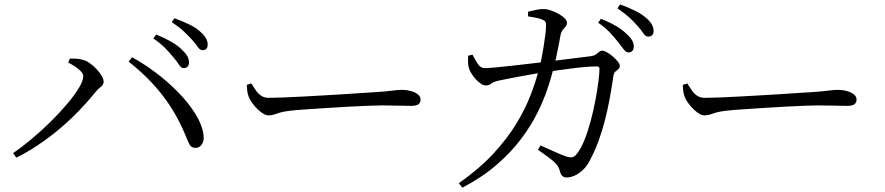

<svg xmlns="http://www.w3.org/2000/svg" viewBox="-20 -802 4020 872"><path d="M768.5 -540.5Q753.2 -559.9 731.2 -582.4Q709.2 -604.9 676.2 -627.6L689.7 -645.1Q727.4 -629.8 756.6 -613.1Q785.8 -596.5 803.7 -579Q822.6 -561.3 830.5 -547.4Q838.4 -533.5 838.4 -518.7Q838.4 -506.4 831.9 -499.5Q825.4 -492.5 814.3 -492.5Q802.9 -492.5 793.6 -507.2Q784.3 -521.9 768.5 -540.5ZM852.5 -621.1Q834.9 -640.5 814.5 -659.7Q794 -678.8 759.9 -701.8L772.4 -719.1Q810.3 -705.2 839.6 -691Q868.9 -676.9 886.2 -660.9Q905.9 -644.7 914.6 -629.6Q923.3 -614.5 923.3 -599.6Q923.3 -587.2 917.3 -580.5Q911.2 -573.9 900.3 -573.9Q888.3 -573.9 878.6 -588.4Q868.8 -602.9 852.5 -621.1ZM289.8 -517.6 297.3 -536.1Q308.8 -536.3 324.9 -535.6Q341 -534.9 356.5 -530.1Q372.5 -526.2 388.7 -514.4Q405 -502.7 419.2 -487.4Q433.4 -472.2 442 -457.3Q450.7 -442.3 450.7 -431Q450.7 -416.9 437.9 -407.4Q425.1 -397.9 411 -380.9Q376.9 -338.3 335.9 -296.2Q294.9 -254.1 249.2 -215.7Q203.4 -177.2 154.1 -144.2Q104.9 -111.1 54.3 -85.9L39.5 -106.4Q77.9 -132.6 121.9 -169.3Q165.8 -206.1 207.4 -246.8Q249 -287.5 282.9 -327.5Q316.9 -367.6 337.4 -401.1Q358 -434.5 358 -455.5Q358 -467.6 346.5 -479.2Q335.1 -490.8 319.1 -501.1Q303.1 -511.3 289.8 -517.6ZM868.3 -130.4Q849.4 -130.2 841.3 -145Q833.2 -159.7 821.4 -189.9Q779.4 -290.4 716.6 -371.1Q653.8 -451.8 564.4 -521.9L579.9 -542Q633.1 -513 688 -471.7Q743 -430.3 790.1 -382Q837.1 -333.7 867.8 -284.1Q898.6 -234.5 904.3 -188.9Q906.9 -171.2 902.2 -157.8Q897.5 -144.5 888.8 -137.6Q880.1 -130.6 868.3 -130.4Z M1121.2 -423.1Q1131.9 -406.1 1142.4 -391.1Q1152.8 -376.1 1166.6 -366.9Q1180.3 -357.7 1200.6 -357.7Q1223.3 -357.7 1264.2 -359.2Q1305.1 -360.7 1355.8 -363.5Q1406.6 -366.3 1459.4 -369.3Q1512.2 -372.3 1559.7 -375.3Q1607.3 -378.3 1641 -380.8Q1674.6 -383.3 1686.1 -383.5Q1736.1 -386.9 1762 -390.4Q1787.8 -394 1806.6 -394Q1826 -394 1845.5 -388.7Q1864.9 -383.4 1877.5 -373.7Q1890.2 -363.9 1890.2 -349.8Q1890.2 -336.4 1880.9 -328.8Q1871.7 -321.1 1846.2 -321.1Q1819.9 -321.1 1790.6 -322.2Q1761.2 -323.3 1715.3 -323.3Q1696.6 -323.3 1655.6 -321.8Q1614.5 -320.3 1562.4 -317.4Q1510.2 -314.5 1457.9 -311.1Q1405.5 -307.7 1362.1 -304.7Q1318.7 -301.7 1296.5 -298.9Q1268.3 -295.7 1252.2 -290.8Q1236 -285.8 1224.6 -281.9Q1213.3 -278 1198.6 -278Q1185.1 -278 1166.6 -291.7Q1148.2 -305.5 1132.6 -324.9Q1117 -344.2 1110 -361.1Q1104.5 -375.4 1103 -388.7Q1101.4 -402.1 1100.7 -416.5Z M2787.2 -611.1Q2771.8 -630.5 2750.7 -653.4Q2729.5 -676.2 2696.4 -699L2709.2 -716.5Q2748.4 -701.2 2776.8 -684.5Q2805.3 -667.9 2823.9 -649.6Q2842.9 -632.7 2850.8 -618.8Q2858.6 -604.9 2858.6 -590.1Q2858.6 -577.8 2851.8 -570.8Q2844.9 -563.9 2834.6 -563.9Q2822.4 -563.9 2812.3 -578.2Q2802.2 -592.5 2787.2 -611.1ZM2875.9 -683.8Q2859.2 -703.2 2838.7 -722Q2818.2 -740.7 2784.1 -764.4L2796.6 -781.8Q2835.3 -767.9 2864.2 -753.3Q2893.1 -738.8 2911.1 -723.5Q2930.9 -707.4 2939.6 -692.3Q2948.3 -677.2 2948.3 -661.5Q2948.3 -649.1 2941.9 -642.4Q2935.4 -635.8 2923.7 -635.8Q2911.7 -635.8 2902 -650.7Q2892.3 -665.6 2875.9 -683.8ZM2378.2 -748.8Q2394.1 -752.7 2414.9 -757.2Q2435.7 -761.7 2450.3 -760.9Q2464.8 -760.9 2482.7 -754.4Q2500.7 -748 2517.2 -738.9Q2533.7 -729.8 2544.3 -719.2Q2554.9 -708.5 2554.9 -699.2Q2554.9 -688.3 2549.1 -682Q2543.4 -675.6 2536.2 -666.7Q2528.9 -657.8 2525.1 -639Q2521.9 -621.6 2516.7 -594Q2511.5 -566.4 2505 -537Q2498.6 -507.6 2492.1 -484.3Q2483.1 -449 2466.6 -399.1Q2450.2 -349.3 2421.4 -290.9Q2392.6 -232.6 2347.4 -172Q2302.2 -111.4 2236.6 -54.5Q2171.1 2.4 2080.2 50.3L2063.7 30.3Q2158.3 -36.6 2221.4 -105Q2284.4 -173.4 2324.7 -239.8Q2365 -306.1 2388.8 -367.8Q2412.6 -429.5 2426.8 -483Q2432.4 -501.5 2438 -529Q2443.5 -556.5 2448.4 -586.8Q2453.3 -617.2 2456.5 -642.8Q2459.8 -668.5 2459.8 -681.7Q2460.5 -696.3 2457.2 -702.7Q2453.8 -709 2441.6 -713.6Q2428.6 -719.1 2410.4 -722.2Q2392.3 -725.3 2378.4 -727.5ZM2423 -122 2434.8 -141.4Q2456.1 -131.9 2478.8 -121.8Q2501.4 -111.6 2519.8 -103.6Q2538.3 -95.6 2548.1 -92.4Q2567.9 -86.1 2578.2 -87.8Q2588.5 -89.6 2599.1 -102.3Q2618.2 -125.9 2634.4 -166.1Q2650.5 -206.4 2663.1 -253.9Q2675.7 -301.5 2684.4 -348.2Q2693.1 -394.9 2697.9 -432.4Q2702.6 -470 2702.6 -489Q2702.6 -500.4 2690.9 -500.4Q2669.1 -500.4 2637.9 -497.8Q2606.7 -495.2 2573.1 -490.7Q2539.4 -486.2 2508.8 -482Q2478.2 -477.7 2455.7 -474.3Q2433.1 -470.7 2401.8 -465.7Q2370.6 -460.6 2338.9 -454.4Q2307.2 -448.2 2281.2 -443.2Q2255.2 -438.2 2242.9 -435.4Q2220.1 -430 2210.7 -421.9Q2201.3 -413.9 2186 -413.9Q2172.9 -413.9 2157 -427Q2141 -440 2128.5 -457.3Q2116.1 -474.6 2112 -485.9Q2106.4 -500.4 2105.8 -517Q2105.2 -533.6 2106.3 -549.1L2126 -553.7Q2136.5 -533.7 2149.1 -513.1Q2161.6 -492.6 2182.5 -492.6Q2197.3 -492.6 2231.7 -495.9Q2266.1 -499.2 2312.5 -504.3Q2358.9 -509.4 2409.9 -515.5Q2460.9 -521.7 2510.3 -527.6Q2559.7 -533.5 2600.3 -539Q2641 -544.5 2664.3 -546.9Q2678.3 -548.9 2686.3 -554.7Q2694.2 -560.4 2700.9 -566.1Q2707.5 -571.9 2715.6 -571.9Q2723.3 -571.9 2736.7 -564.5Q2750.1 -557.1 2763.2 -545.6Q2776.3 -534.2 2785.6 -522.8Q2794.9 -511.5 2794.9 -503.6Q2794.9 -493.4 2788.8 -488.4Q2782.6 -483.5 2775.3 -477.3Q2768.1 -471.2 2765.9 -456.5Q2758.1 -404.3 2748.8 -353.2Q2739.4 -302.2 2726.8 -253.4Q2714.2 -204.7 2697.3 -159Q2680.3 -113.3 2657.9 -71.7Q2646.1 -48 2627.9 -30.7Q2609.7 -13.5 2590.5 -4.7Q2571.3 4 2553.5 4Q2541.1 4 2533.7 -3Q2526.4 -10 2522.3 -26.3Q2517.5 -44.9 2505 -58.4Q2492.4 -71.9 2472 -86.6Q2451.5 -101.3 2423 -122Z M3101.2 -423.1Q3111.9 -406.1 3122.4 -391.1Q3132.8 -376.1 3146.6 -366.9Q3160.3 -357.7 3180.6 -357.7Q3203.3 -357.7 3244.2 -359.2Q3285.1 -360.7 3335.8 -363.5Q3386.6 -366.3 3439.4 -369.3Q3492.2 -372.3 3539.7 -375.3Q3587.3 -378.3 3621 -380.8Q3654.6 -383.3 3666.1 -383.5Q3716.1 -386.9 3742 -390.4Q3767.8 -394 3786.6 -394Q3806 -394 3825.5 -388.7Q3844.9 -383.4 3857.5 -373.7Q3870.2 -363.9 3870.2 -349.8Q3870.2 -336.4 3860.9 -328.8Q3851.7 -321.1 3826.2 -321.1Q3799.9 -321.1 3770.6 -322.2Q3741.2 -323.3 3695.3 -323.3Q3676.6 -323.3 3635.6 -321.8Q3594.5 -320.3 3542.4 -317.4Q3490.2 -314.5 3437.9 -311.1Q3385.5 -307.7 3342.1 -304.7Q3298.7 -301.7 3276.5 -298.9Q3248.3 -295.7 3232.2 -290.8Q3216 -285.8 3204.6 -281.9Q3193.3 -278 3178.6 -278Q3165.1 -278 3146.6 -291.7Q3128.2 -305.5 3112.6 -324.9Q3097 -344.2 3090 -361.1Q3084.5 -375.4 3083 -388.7Q3081.4 -402.1 3080.7 -416.5Z"/></svg>

Font: Noto Serif TC
Style: Regular
Weight: 200
Designer: Ryoko NISHIZUKA 西塚涼子 (kana & ideographs); Frank Grießhammer (Latin, Greek & Cyrillic); Wenlong ZHANG 张文龙 (bopomofo); San
Foundry: Adobe
Version: Version 2.001;hotconv 1.1.0;makeotfexe 2.6.0